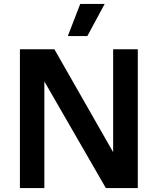

<svg xmlns="http://www.w3.org/2000/svg" viewBox="-20 -954 799 974"><path d="M387 -934H511L423 -771H324ZM81 0V-704H256L554 -182V-704H679V0H517L205 -541V0Z"/></svg>

Font: Prodigy Sans SemiBold
Style: Regular
Weight: 600
Designer: Wei Huang
Foundry: Wei Huang
Version: Version 1.003; ttfautohint (v1.8.3)